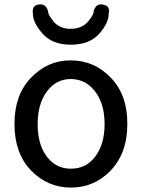

<svg xmlns="http://www.w3.org/2000/svg" viewBox="-20 -807 645 874"><path d="M120.1 -452.1Q196.3 -532.2 300.8 -532.2Q410.2 -532.2 485.4 -452.1Q559.6 -375 559.6 -245.1Q559.6 -244.1 559.6 -242.2Q559.6 -106.4 479.5 -26.4Q406.2 46.9 302.7 46.9Q196.3 46.9 120.1 -32.2Q45.9 -110.4 45.9 -242.7Q45.9 -375 120.1 -452.1ZM302.7 -39.1Q372.1 -39.1 413.1 -93.8Q456.1 -149.4 456.1 -242.2Q456.1 -350.6 397.5 -408.2Q359.4 -446.3 302.7 -447.3Q235.4 -447.3 193.4 -390.6Q151.4 -334 151.4 -242.2Q151.4 -133.8 208 -77.1Q246.1 -39.1 302.7 -39.1ZM406.2 -752.9V-754.9Q406.2 -755.9 406.2 -755.9Q410.2 -770.5 418.5 -778.8Q426.8 -787.1 439.5 -787.1Q444.3 -787.1 449.2 -786.1Q461.9 -784.2 469.2 -776.9Q476.6 -769.5 476.6 -757.8Q476.6 -752 474.6 -745.1Q474.6 -743.2 474.6 -742.2Q474.6 -703.1 432.6 -654.3Q387.7 -603.5 302.7 -603.5Q217.8 -603.5 173.8 -653.8Q129.9 -704.1 129.9 -743.2Q129.9 -744.1 129.4 -747.6Q128.9 -751 128.9 -756.8Q128.9 -769.5 135.7 -777.3Q145.5 -787.1 165 -787.1Q178.7 -787.1 187 -778.3Q195.3 -769.5 199.2 -754.9Q199.2 -754.9 199.2 -753.9V-752.9Q199.2 -739.3 225.6 -707Q253.9 -675.8 300.8 -675.8Q351.6 -675.8 378.9 -707Q406.2 -738.3 406.2 -752.9Z"/></svg>

Font: TaiwanPearl
Style: Regular
Weight: 400
Version: Version 2.102